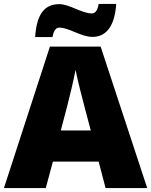

<svg xmlns="http://www.w3.org/2000/svg" viewBox="-20 -953 766 973"><path d="M158 -765H246C254 -808 269 -813 281 -813C330 -813 390 -766 449 -766C513 -766 561 -813 569 -933H480C473 -891 457 -885 445 -885C395 -885 331 -932 281 -932C209 -932 166 -887 158 -765ZM515 0H726L490 -717H233L0 0H212L248 -134H480ZM409 -409 440 -292H288L319 -409C331 -456 354 -550 363 -599C372 -550 399 -447 409 -409Z"/></svg>

Font: Noto Sans Kannada Black
Style: Regular
Weight: 900
Designer: Jelle Bosma - Monotype Design Team
Foundry: Monotype Imaging Inc.
Version: Version 2.005